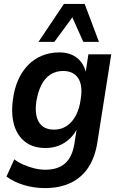

<svg xmlns="http://www.w3.org/2000/svg" viewBox="-20 -772 617 982"><path d="M210 190Q154 190 102.5 174.5Q51 159 13 131L53 43Q76 60 103 71.5Q130 83 157.5 89.5Q185 96 212 96Q276 96 312.5 64Q349 32 360 -34L374 -123L379 -122Q363 -88 337.5 -63.5Q312 -39 280.5 -27Q249 -15 213 -15Q151 -15 110 -45.5Q69 -76 52.5 -132Q36 -188 46 -262Q53 -318 73 -363Q93 -408 124 -439.5Q155 -471 195.5 -487.5Q236 -504 283 -504Q339 -504 375 -475Q411 -446 421 -394L417 -395L432 -494H549L478 -44Q466 33 431.5 85Q397 137 341 163.5Q285 190 210 190ZM256 -109Q293 -109 321.5 -128Q350 -147 368.5 -182.5Q387 -218 393 -266Q404 -335 380 -372Q356 -409 302 -409Q266 -409 237.5 -390.5Q209 -372 191.5 -337Q174 -302 166 -254Q156 -184 179.5 -146.5Q203 -109 256 -109ZM177 -558 307 -752H413L486 -558H406L350 -683L258 -558Z"/></svg>

Font: Nunito Sans 10pt SemiCondensed
Style: Bold Italic
Weight: 700
Width: 4
Italic angle: -9°
Designer: Vernon Adams
Foundry: Vernon Adams
Version: Version 3.101;gftools[0.9.27]